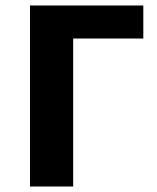

<svg xmlns="http://www.w3.org/2000/svg" viewBox="-20 -678 572 698"><path d="M89 0V-658H246V0ZM165 -538V-658H501V-538Z"/></svg>

Font: Ysabeau ExtraBold
Style: Regular
Weight: 800
Designer: Christian Thalmann (Catharsis Fonts)
Version: Version 2.002